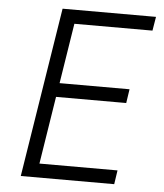

<svg xmlns="http://www.w3.org/2000/svg" viewBox="-52 -776 705 823"><g transform="rotate(5 300.0 -365.0)"><path d="M68 0 184 -730H586L576 -670H240L199 -411H500L491 -351H189L143 -60H479L470 0Z"/></g></svg>

Font: NKDuy Mono ExtraLight
Style: Italic
Weight: 200
Italic angle: -9°
Monospace: yes
Designer: NKDuy
Foundry: NKDuy
Version: Version 2.251; ttfautohint (v1.8.4.7-5d5b)